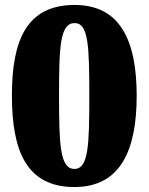

<svg xmlns="http://www.w3.org/2000/svg" viewBox="-20 -744 599 774"><path d="M280 10C465 10 531 -137 531 -358C531 -580 465 -724 281 -724C86 -724 28 -580 28 -359C28 -137 86 10 280 10ZM280 -63C222 -63 218 -160 218 -358C218 -556 222 -651 281 -651C337 -651 340 -556 340 -358C340 -160 337 -63 280 -63Z"/></svg>

Font: Noto Serif Malayalam Black
Style: Regular
Weight: 900
Designer: Indian type Foundry, Jelle Bosma, Monotype Design Team
Foundry: Monotype Imaging Inc.
Version: Version 2.104